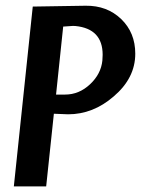

<svg xmlns="http://www.w3.org/2000/svg" viewBox="-20 -664 515 684"><path d="M171.9 -258.8 144.5 0H29.3L96.7 -640.6L285.2 -643.6Q361.3 -644.5 411.6 -596.2Q461.9 -547.9 461.9 -472.7Q461.9 -385.7 384.8 -320.3Q311.5 -256.8 222.7 -256.8Q211.9 -256.8 171.9 -258.8ZM205.1 -569.3 179.7 -327.1H211.9Q261.7 -327.1 300.8 -363.8Q339.8 -400.4 344.7 -448.2Q345.7 -459 345.7 -468.8Q345.7 -561.5 249 -571.3Q242.2 -572.3 227.1 -570.8Q211.9 -569.3 205.1 -569.3Z"/></svg>

Font: Puritan
Style: BoldItalic
Weight: 700
Version: 2.1